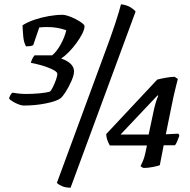

<svg xmlns="http://www.w3.org/2000/svg" viewBox="-20 -777 885 895"><path d="M90 -285Q81 -285 66.5 -290.5Q52 -296 39 -304Q26 -312 22 -318Q26 -331 31 -337.5Q36 -344 38 -345Q50 -343 66.5 -341Q83 -339 101 -339Q133 -339 165 -342Q197 -345 213 -350Q218 -354 226.5 -371Q235 -388 241.5 -406.5Q248 -425 247 -434Q247 -444 212 -459Q177 -474 124 -484Q125 -491 130 -501.5Q135 -512 141 -519H223Q245 -537 263.5 -571Q282 -605 289 -636Q248 -651 199 -651Q190 -651 181.5 -650.5Q173 -650 163 -649L135 -567Q128 -561 101 -561Q91 -579 88.5 -606Q86 -633 85 -659Q108 -674 140.5 -685Q173 -696 207.5 -702Q242 -708 272 -708Q282 -708 298.5 -702.5Q315 -697 332.5 -688Q350 -679 362 -670Q374 -661 374 -655Q374 -641 363.5 -620Q353 -599 336.5 -576.5Q320 -554 301.5 -535Q283 -516 267 -506L266 -504Q325 -483 325 -444Q325 -427 313 -399.5Q301 -372 286 -348.5Q271 -325 261 -318Q243 -305 194 -295Q145 -285 90 -285ZM309 98Q287 98 271 91.5Q255 85 245 76L462 -513Q497 -606 517 -667Q537 -728 544 -757Q570 -754 587.5 -743.5Q605 -733 612 -723ZM650 6Q648 6 643 3Q638 0 635 -2Q640 -12 646.5 -27Q653 -42 658 -66L665 -99H492Q476 -126 475 -152L713 -406Q728 -410 752.5 -414.5Q777 -419 794 -419L809 -409Q806 -397 800.5 -375.5Q795 -354 789.5 -329.5Q784 -305 780 -284L753 -151L812 -154L816 -144Q812 -134 807 -121Q802 -108 796 -100H743L725 -7Q715 -3 692 1.5Q669 6 650 6ZM542 -150H673L698 -268Q707 -307 718 -331L714 -332Z"/></svg>

Font: Texturina 72pt 72pt SemiBold
Style: Italic
Weight: 600
Italic angle: -11°
Designer: Guillermo Torres Carreño
Foundry: Omnibus-Type
Version: Version 1.002; ttfautohint (v1.8.3)